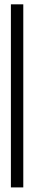

<svg xmlns="http://www.w3.org/2000/svg" viewBox="-20 -754 155 869"><path d="M85.4 -734.4H29.3V94.2H85.4Z"/></svg>

Font: Ya Modern Pro
Style: Bold
Weight: 700
Designer: Yahyaalaswadi
Foundry: Yahyaalaswadi
Version: Version 1.000;September 23, 2024;FontCreator 15.0.0.2974 64-